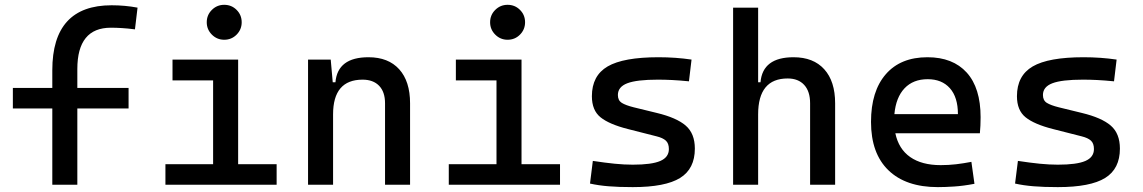

<svg xmlns="http://www.w3.org/2000/svg" viewBox="-20 -764 4728 794"><path d="M196.3 0V-315.4H33.2V-400.4H196.3V-473.6Q196.3 -742.2 441.4 -742.2Q497.1 -742.2 548.8 -732.4L538.1 -642.6Q507.3 -646.5 483.9 -647.9Q460.4 -649.4 438.5 -649.4Q299.8 -649.4 299.8 -478.5V-400.4H511.7V-315.4H299.8V0Z M907.2 -599.6Q877.4 -599.6 856.2 -620.8Q835 -642.1 835 -671.9Q835 -702.1 856.2 -723.1Q877.4 -744.1 907.2 -744.1Q937.5 -744.1 958.5 -723.1Q979.5 -702.1 979.5 -671.9Q979.5 -642.1 958.5 -620.8Q937.5 -599.6 907.2 -599.6ZM664.1 0V-85H861.3V-431.6H693.4V-517.6H964.8V-85H1124V0Z M1253.9 0V-517.6H1347.7L1356 -423.8H1367.2Q1376 -527.3 1503.9 -527.3Q1585.9 -527.3 1630.9 -477.5Q1675.8 -427.7 1675.8 -336.9V0H1572.3V-336.9Q1572.3 -383.8 1547.9 -409.2Q1523.4 -434.6 1479.5 -434.6Q1357.4 -434.6 1357.4 -291V0Z M2079.1 -599.6Q2049.3 -599.6 2028.1 -620.8Q2006.8 -642.1 2006.8 -671.9Q2006.8 -702.1 2028.1 -723.1Q2049.3 -744.1 2079.1 -744.1Q2109.4 -744.1 2130.4 -723.1Q2151.4 -702.1 2151.4 -671.9Q2151.4 -642.1 2130.4 -620.8Q2109.4 -599.6 2079.1 -599.6ZM1835.9 0V-85H2033.2V-431.6H1865.2V-517.6H2136.7V-85H2295.9V0Z M2596.7 9.8Q2538.1 9.8 2496.3 6.3Q2454.6 2.9 2419.9 -4.9L2431.6 -98.6Q2482.9 -90.8 2522.2 -86.9Q2561.5 -83 2596.7 -83Q2675.3 -83 2710.7 -98.4Q2746.1 -113.8 2746.1 -147.5Q2746.1 -170.9 2733.6 -182.4Q2721.2 -193.8 2695.3 -200.2L2576.2 -230.5Q2499.5 -250 2463.6 -278.8Q2427.7 -307.6 2427.7 -366.2Q2427.7 -451.2 2492.9 -489.3Q2558.1 -527.3 2703.1 -527.3Q2774.4 -527.3 2839.8 -517.6L2829.1 -427.7Q2789.6 -431.6 2759.3 -433.1Q2729 -434.6 2700.2 -434.6Q2613.3 -434.6 2574.2 -419.7Q2535.2 -404.8 2535.2 -371.1Q2535.2 -348.6 2551.3 -338.6Q2567.4 -328.6 2600.6 -320.3L2696.3 -296.9Q2777.8 -277.3 2815.7 -244.6Q2853.5 -211.9 2853.5 -149.4Q2853.5 -65.9 2792.5 -28.1Q2731.4 9.8 2596.7 9.8Z M3011.7 0V-732.4H3115.2V-423.8H3125Q3133.8 -527.3 3261.7 -527.3Q3343.8 -527.3 3388.7 -477.5Q3433.6 -427.7 3433.6 -336.9V0H3330.1V-336.9Q3330.1 -386.2 3305.7 -412.8Q3281.2 -439.5 3237.3 -439.5Q3115.2 -439.5 3115.2 -291V0Z M3858.4 9.8Q3726.1 9.8 3654.1 -59.8Q3582 -129.4 3582 -259.8Q3582 -386.7 3643.1 -457Q3704.1 -527.3 3815.4 -527.3Q3920.4 -527.3 3977.8 -463.9Q4035.2 -400.4 4035.2 -279.3Q4035.2 -243.7 4032.2 -212.9H3682.6Q3696.3 -147.9 3744.1 -114.5Q3792 -81.1 3870.1 -81.1Q3902.3 -81.1 3933.6 -84.7Q3964.8 -88.4 3997.1 -94.7L4009.8 -3.9Q3963.9 4.9 3925.8 7.3Q3887.7 9.8 3858.4 9.8ZM3816.4 -436.5Q3756.3 -436.5 3720.7 -398.9Q3685.1 -361.3 3678.7 -292H3941.4Q3941.4 -361.8 3908.2 -399.2Q3875 -436.5 3816.4 -436.5Z M4354.5 9.8Q4295.9 9.8 4254.2 6.3Q4212.4 2.9 4177.7 -4.9L4189.5 -98.6Q4240.7 -90.8 4280 -86.9Q4319.3 -83 4354.5 -83Q4433.1 -83 4468.5 -98.4Q4503.9 -113.8 4503.9 -147.5Q4503.9 -170.9 4491.5 -182.4Q4479 -193.8 4453.1 -200.2L4334 -230.5Q4257.3 -250 4221.4 -278.8Q4185.5 -307.6 4185.5 -366.2Q4185.5 -451.2 4250.7 -489.3Q4315.9 -527.3 4460.9 -527.3Q4532.2 -527.3 4597.7 -517.6L4586.9 -427.7Q4547.4 -431.6 4517.1 -433.1Q4486.8 -434.6 4458 -434.6Q4371.1 -434.6 4332 -419.7Q4293 -404.8 4293 -371.1Q4293 -348.6 4309.1 -338.6Q4325.2 -328.6 4358.4 -320.3L4454.1 -296.9Q4535.6 -277.3 4573.5 -244.6Q4611.3 -211.9 4611.3 -149.4Q4611.3 -65.9 4550.3 -28.1Q4489.3 9.8 4354.5 9.8Z"/></svg>

Font: Caskaydia Cove
Style: Regular
Weight: 400
Monospace: yes
Designer: Aaron Bell
Foundry: Saja Typeworks
Version: Version 4.300; ttfautohint (v1.8.3)